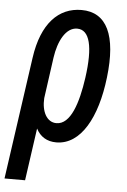

<svg xmlns="http://www.w3.org/2000/svg" viewBox="-79 -631 596 902"><g transform="rotate(5 218.5 -180.0)"><path d="M269 -590C161 -590 82 -510 59 -346L-23 230H74L109 -17C128 20 160 40 204 40C320 40 393 -95 415 -284C439 -485 388 -590 269 -590ZM157 -356C168 -433 202 -501 256 -501C315 -501 335 -423 314 -274C297 -154 264 -50 197 -50C152 -50 126 -98 130 -162Z"/></g></svg>

Font: Smiley Sans Oblique
Style: Regular
Weight: 400
Italic angle: -8°
Designer: oooooohmygosh, Nagisa Chen, Janine Sui, Heda Shi, Jian Li
Foundry: atelierAnchor
Version: Version 2.0.1